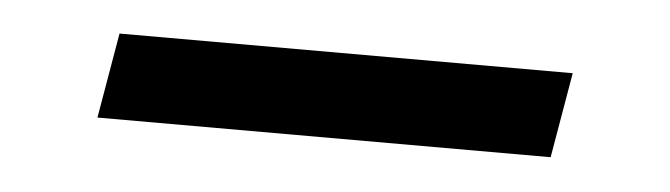

<svg xmlns="http://www.w3.org/2000/svg" viewBox="-24 -418 548 157"><g transform="rotate(5 250.0 -340.0)"><path d="M430 -305H58L70 -375H442Z"/></g></svg>

Font: Iosevka Term Oblique
Style: Regular
Weight: 400
Italic angle: -9°
Monospace: yes
Designer: Belleve Invis
Foundry: Belleve Invis
Version: Version 31.4.0